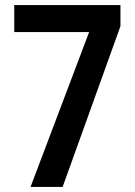

<svg xmlns="http://www.w3.org/2000/svg" viewBox="-20 -734 531 754"><path d="M100 0 330 -608H36V-714H453V-631L226 0Z"/></svg>

Font: Noto Sans Myanmar UI Condensed SemiBold
Style: Regular
Weight: 600
Width: 3
Designer: Monotype Design Team
Foundry: Monotype Imaging Inc.
Version: Version 2.103; ttfautohint (v1.8.4.7-5d5b)